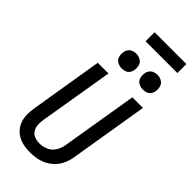

<svg xmlns="http://www.w3.org/2000/svg" viewBox="-352 -1210 1281 1281"><g transform="rotate(45 288.0 -569.5)"><path d="M242 8Q273 8 305 2Q337 -4 367 -19.5Q397 -35 420 -60Q443 -85 456 -115Q469 -145 474 -177L566 -735H466L376 -191Q371 -161 353 -132.5Q335 -104 305 -91.5Q275 -79 244 -79Q220 -79 199 -87Q178 -95 165.5 -113.5Q153 -132 151 -155.5Q149 -179 152 -202L241 -735H140L55 -217Q49 -181 51 -145Q53 -109 68.5 -79Q84 -49 111 -28.5Q138 -8 172.5 0Q207 8 242 8ZM479 -821Q494 -821 509.5 -826Q525 -831 535 -844.5Q545 -858 547 -873Q551 -896 545 -917Q539 -938 520 -949Q501 -960 479 -960Q464 -960 448.5 -954.5Q433 -949 423 -935.5Q413 -922 411 -907Q407 -885 413 -863.5Q419 -842 438 -831.5Q457 -821 479 -821ZM279 -821Q294 -821 309.5 -826Q325 -831 335 -844.5Q345 -858 347 -873Q351 -896 345 -917Q339 -938 320 -949Q301 -960 279 -960Q264 -960 248.5 -954.5Q233 -949 223 -935.5Q213 -922 211 -907Q207 -885 213 -863.5Q219 -842 238 -831.5Q257 -821 279 -821ZM264 -1062H564V-1147H264Z"/></g></svg>

Font: Iosevka Sparkle Medium
Style: Italic
Weight: 500
Italic angle: -9°
Designer: Belleve Invis
Foundry: Belleve Invis
Version: Version 4.5.0; ttfautohint (v1.8.3)